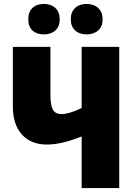

<svg xmlns="http://www.w3.org/2000/svg" viewBox="-20 -951 690 971"><path d="M393 0V-261Q292 -220 217 -220Q136 -220 90.5 -271Q45 -322 45 -412V-714H235V-471Q235 -419 247.5 -396.5Q260 -374 292 -374Q310 -374 336.5 -382Q363 -390 393 -405V-714H583V0ZM202 -931Q238 -931 260 -910.5Q282 -890 282 -853Q282 -817 260 -797Q238 -777 202 -777Q166 -777 144.5 -796.5Q123 -816 123 -853Q123 -891 144.5 -911Q166 -931 202 -931ZM418 -931Q454 -931 476.5 -910.5Q499 -890 499 -853Q499 -817 476.5 -797Q454 -777 418 -777Q382 -777 360 -797Q338 -817 338 -853Q338 -891 360 -911Q382 -931 418 -931Z"/></svg>

Font: Noto Sans Display Black Narrow
Style: Regular
Weight: 900
Width: 4
Designer: Monotype Design team
Foundry: Monotype Imaging Inc.
Version: Version 1.000